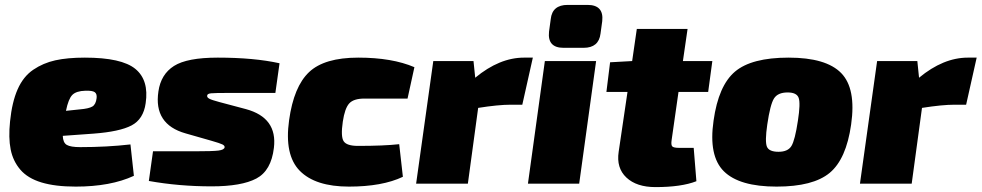

<svg xmlns="http://www.w3.org/2000/svg" viewBox="-20 -749 4003 783"><path d="M512 -160 526 -32Q431 12 289 12Q205 12 149 -5Q93 -22 63 -57Q33 -92 23.5 -139.5Q14 -187 21 -254Q29 -333 52 -385Q75 -437 115.5 -464.5Q156 -492 205.5 -503Q255 -514 326 -514Q476 -514 532 -468Q588 -422 574 -328Q565 -263 516.5 -237.5Q468 -212 361 -204L236 -195Q237 -167 252.5 -158Q268 -149 307 -149Q416 -149 512 -160ZM249 -297 306 -303Q342 -306 356.5 -314.5Q371 -323 374 -349Q376 -366 366.5 -373Q357 -380 328 -379Q291 -378 275 -362Q259 -346 249 -297Z M842 -175 737 -205Q606 -242 626 -376Q636 -446 689.5 -480Q743 -514 868 -514Q1016 -514 1120 -491L1103 -370H912Q856 -370 841 -368.5Q826 -367 825 -360Q823 -352 833.5 -346.5Q844 -341 874 -333L983 -304Q1112 -269 1097 -146Q1086 -53 1025.5 -21Q965 11 843 11Q710 11 587 -11L604 -132H772Q848 -132 871 -135Q894 -138 896 -148Q897 -155 887 -160Q877 -165 842 -175Z M1608 -161 1623 -28Q1539 12 1403 12Q1266 12 1202.5 -52.5Q1139 -117 1159 -259Q1178 -396 1240.5 -455Q1303 -514 1441 -514Q1579 -514 1670 -475L1642 -347H1466Q1422 -347 1404 -327Q1386 -307 1378 -253Q1369 -192 1381.5 -173Q1394 -154 1440 -154Q1545 -154 1608 -161Z M2153 -514 2110 -322H2063Q2012 -322 1930 -309L1888 0H1677L1747 -500H1911L1918 -432Q2017 -514 2117 -514Z M2295 -729H2376Q2443 -729 2436 -663L2429 -612Q2422 -554 2360 -554H2278Q2212 -554 2219 -620L2226 -671Q2232 -729 2295 -729ZM2342 0H2133L2202 -500H2411Z M2747 -374 2719 -178Q2716 -158 2721.5 -152Q2727 -146 2750 -146H2809L2820 -10Q2759 14 2653 14Q2576 14 2534.5 -25Q2493 -64 2503 -130L2539 -374H2453L2468 -495L2558 -500L2577 -631H2784L2765 -500H2885L2868 -374Z M3196 -514Q3349 -514 3410.5 -451Q3472 -388 3451 -241Q3431 -100 3363.5 -44Q3296 12 3147 12Q2995 12 2932 -50.5Q2869 -113 2890 -257Q2910 -400 2977.5 -457Q3045 -514 3196 -514ZM3192 -372Q3152 -372 3136.5 -347.5Q3121 -323 3109 -241Q3099 -172 3107.5 -151Q3116 -130 3155 -130Q3193 -130 3207.5 -153.5Q3222 -177 3234 -257Q3245 -328 3237 -350Q3229 -372 3192 -372Z M3963 -514 3920 -322H3873Q3822 -322 3740 -309L3698 0H3487L3557 -500H3721L3728 -432Q3827 -514 3927 -514Z"/></svg>

Font: Exo 2.0 Black
Style: Italic
Weight: 900
Italic angle: -8°
Designer: Natanael Gama
Version: Version 1.001;PS 001.001;hotconv 1.0.70;makeotf.lib2.5.58329